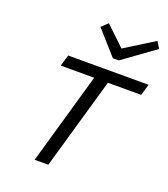

<svg xmlns="http://www.w3.org/2000/svg" viewBox="-162 -1034 1006 1149"><g transform="rotate(20 340.5 -460.0)"><path d="M292 -881.8 332 -919.9 454.1 -803.2 641.1 -919.9 667 -877.9 463.9 -731H425.8ZM147.9 -583 168.9 -654.8H681.2L660.2 -583H448.2L280.8 0H193.8L360.8 -583Z"/></g></svg>

Font: IntelOne Mono
Style: Italic
Weight: 400
Italic angle: -16°
Designer: Fred Shallcrass
Foundry: Frere-Jones Type LLC
Version: Version 1.200;hotconv 1.1.0;makeotfexe 2.6.0;FJTRelease1.2